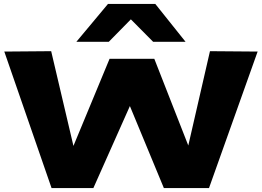

<svg xmlns="http://www.w3.org/2000/svg" viewBox="-20 -963 1341 983"><path d="M1050 0H819L645 -420L458 0H244L2 -699L242 -701L356 -216L541 -662H770L944 -218L1055 -701L1299 -699ZM371 -749 533 -943H775L930 -749H764L650 -864L537 -749Z"/></svg>

Font: Georama ExtraExtended
Style: Bold
Weight: 700
Width: 8
Designer: Jean-Baptiste Levee
Foundry: Production Type
Version: Version 1.000